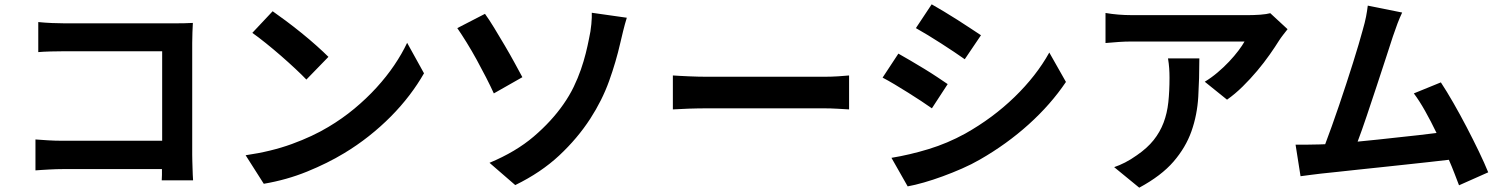

<svg xmlns="http://www.w3.org/2000/svg" viewBox="-20 -812 6950 888"><path d="M728 22Q729 10 729 -3Q729 -16 729 -30H273Q258 -30 241 -29.5Q224 -29 206.5 -28Q189 -27 172.5 -26Q156 -25 144 -24V-167Q170 -165 202.5 -163Q235 -161 269 -161H730V-575H281Q249 -575 213.5 -574Q178 -573 157 -571V-710Q185 -707 220 -705.5Q255 -704 281 -704H784Q806 -704 832.5 -704.5Q859 -705 872 -706Q871 -689 870 -662.5Q869 -636 869 -614V-96Q869 -83 869.5 -67Q870 -51 870.5 -35Q871 -19 871.5 -4Q872 11 873 22Z M1241 -760Q1267 -742 1302.5 -715.5Q1338 -689 1374.5 -659.5Q1411 -630 1444 -600.5Q1477 -571 1499 -549L1397 -444Q1377 -465 1346 -494Q1315 -523 1280 -553.5Q1245 -584 1209.5 -612.5Q1174 -641 1147 -660ZM1116 -94Q1234 -111 1330 -146Q1426 -181 1499 -225Q1563 -263 1619 -309.5Q1675 -356 1721.5 -407Q1768 -458 1803.5 -510.5Q1839 -563 1863 -614L1941 -473Q1912 -422 1873.5 -371.5Q1835 -321 1788 -273.5Q1741 -226 1686 -182.5Q1631 -139 1571 -103Q1495 -57 1400.5 -18.5Q1306 20 1200 38Z M2244 -59Q2366 -110 2448.5 -180.5Q2531 -251 2586 -330Q2614 -370 2633.5 -410.5Q2653 -451 2666.5 -490Q2680 -529 2689 -565Q2698 -601 2704 -632Q2712 -667 2715 -700.5Q2718 -734 2717 -753L2879 -730Q2870 -701 2862 -668.5Q2854 -636 2849 -614Q2829 -526 2797 -437Q2765 -348 2710 -263Q2651 -172 2566.5 -93Q2482 -14 2363 44ZM2223 -748Q2242 -722 2266 -682.5Q2290 -643 2314.5 -601.5Q2339 -560 2360.5 -520.5Q2382 -481 2396 -455L2264 -380Q2249 -413 2228 -454Q2207 -495 2184.5 -536Q2162 -577 2138.5 -615Q2115 -653 2095 -682Z M3092 -463Q3105 -462 3125 -461Q3145 -460 3166.5 -459Q3188 -458 3210.5 -457.5Q3233 -457 3253 -457H3790Q3825 -457 3856 -459Q3887 -461 3907 -463V-306Q3889 -307 3855.5 -309Q3822 -311 3790 -311H3253Q3210 -311 3165 -309.5Q3120 -308 3092 -306Z M4289 -792Q4314 -778 4345.5 -759Q4377 -740 4408.5 -720Q4440 -700 4468.5 -681Q4497 -662 4517 -649L4442 -538Q4421 -553 4392.5 -572Q4364 -591 4333 -611Q4302 -631 4271.5 -649.5Q4241 -668 4216 -682ZM4103 -82Q4188 -96 4275 -122.5Q4362 -149 4444 -194Q4572 -266 4672.5 -363.5Q4773 -461 4833 -569L4910 -433Q4840 -329 4738 -237Q4636 -145 4512 -74Q4474 -52 4429.5 -32.5Q4385 -13 4340 3.5Q4295 20 4253 32Q4211 44 4178 50ZM4135 -564Q4160 -550 4191.5 -531.5Q4223 -513 4255 -493.5Q4287 -474 4315.5 -455Q4344 -436 4363 -423L4290 -311Q4269 -326 4240 -345Q4211 -364 4180 -383.5Q4149 -403 4118 -421.5Q4087 -440 4062 -453Z M5527 -542Q5527 -449 5522 -364.5Q5517 -280 5490.5 -205Q5464 -130 5407.5 -64.5Q5351 1 5249 56L5133 -39Q5157 -47 5183.5 -60.5Q5210 -74 5238 -94Q5286 -127 5315.5 -164Q5345 -201 5361.5 -244.5Q5378 -288 5383.5 -339Q5389 -390 5389 -452Q5389 -475 5387.5 -496.5Q5386 -518 5382 -542ZM5935 -677Q5927 -667 5915 -651.5Q5903 -636 5896 -625Q5878 -596 5852 -559Q5826 -522 5794.5 -484.5Q5763 -447 5727.5 -412Q5692 -377 5655 -351L5552 -434Q5582 -452 5611 -476.5Q5640 -501 5664.5 -527Q5689 -553 5707.5 -577.5Q5726 -602 5736 -620H5215Q5183 -620 5155.5 -618Q5128 -616 5093 -613V-752Q5122 -747 5152.5 -744.5Q5183 -742 5215 -742H5754Q5764 -742 5779 -742.5Q5794 -743 5808.5 -744Q5823 -745 5835.5 -747Q5848 -749 5855 -751Z M6728 45Q6718 19 6706.5 -11Q6695 -41 6681 -73Q6640 -68 6589 -62.5Q6538 -57 6483 -51Q6428 -45 6371 -39Q6314 -33 6262 -27.5Q6210 -22 6165 -17Q6120 -12 6089 -9Q6070 -7 6044.5 -3.5Q6019 0 5995 3L5972 -143Q5998 -143 6027.5 -143Q6057 -143 6082 -144L6109 -145Q6123 -182 6139.5 -228Q6156 -274 6173 -324Q6190 -374 6206.5 -424.5Q6223 -475 6237.5 -521Q6252 -567 6263.5 -606Q6275 -645 6282 -671Q6293 -709 6298 -735Q6303 -761 6306 -786L6465 -754Q6454 -731 6443.5 -703.5Q6433 -676 6422 -643Q6410 -606 6390 -544.5Q6370 -483 6347 -413.5Q6324 -344 6301 -275.5Q6278 -207 6259 -157Q6305 -161 6353.5 -166.5Q6402 -172 6449.5 -177Q6497 -182 6541.5 -187Q6586 -192 6624 -197Q6598 -251 6571 -299Q6544 -347 6519 -380L6644 -431Q6671 -390 6702 -336Q6733 -282 6763 -224.5Q6793 -167 6819.5 -112Q6846 -57 6863 -15Z"/></svg>

Font: SpoqaHanSans-Bold
Style: Regular
Weight: 700
Designer: [Spoqa Han Sans] Dong-huui Kim \uAE40 \uB3D9 \uD718   [Noto Sans] Ryoko NISHIZUKA \u897F \u585A \u6DBC \u5B50  (kana & i
Foundry: Spoqa (http://www.spoqa-han-sans.com)
Version: Version 2.000